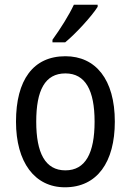

<svg xmlns="http://www.w3.org/2000/svg" viewBox="-20 -786 555 816"><path d="M395 -757V-766H294C273 -721 237 -664 203 -617V-606H257C301 -642 370 -717 395 -757ZM468 -269C468 -449 386 -547 258 -547C121 -547 48 -446 48 -269C48 -97 127 10 256 10C393 10 468 -97 468 -269ZM134 -269C134 -402 171 -474 258 -474C343 -474 382 -402 382 -269C382 -135 343 -62 258 -62C172 -62 134 -136 134 -269Z"/></svg>

Font: Noto Sans Oriya Cond
Style: Regular
Weight: 400
Width: 3
Designer: Amélie Bonet and Sol Matas
Foundry: Google LLC
Version: Version 2.006